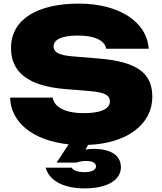

<svg xmlns="http://www.w3.org/2000/svg" viewBox="-20 -787 897 1064"><path d="M294 114H403C419 108 439 105 459 105C495 105 512 118 512 135C512 153 491 167 449 167C407 167 385 156 377 142H233C253 215 333 257 449 257C581 257 650 207 650 140C650 76 597 38 499 38C483 38 468 40 454 42L468 16C683 8 824 -97 824 -251C824 -382 740 -446 523 -463L378 -475C300 -482 277 -500 277 -530C277 -570 328 -590 412 -590C507 -590 561 -562 568 -517H804C794 -667 638 -767 417 -767C190 -767 41 -682 41 -521C41 -390 131 -309 348 -293L480 -282C566 -275 589 -256 589 -225C589 -181 534 -160 443 -160C343 -160 280 -193 272 -246H36C40 -106 165 -8 360 13Z"/></svg>

Font: Bounded ExtBd
Style: Regular
Weight: 800
Designer: Vlad Churkin
Version: Version 3.0